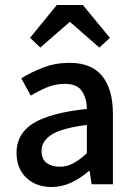

<svg xmlns="http://www.w3.org/2000/svg" viewBox="-20 -736 536 767"><path d="M186 11Q124 11 85 -26Q46 -63 46 -126Q46 -202 113 -243.5Q180 -285 327 -301Q327 -341 308 -371Q289 -401 239 -401Q202 -401 168 -387Q134 -373 103 -354L65 -423Q103 -447 152 -466Q201 -485 258 -485Q346 -485 388.5 -432Q431 -379 431 -282V0H346L338 -53H335Q303 -25 265.5 -7Q228 11 186 11ZM218 -70Q248 -70 273.5 -84Q299 -98 327 -124V-237Q226 -224 186 -198Q146 -172 146 -134Q146 -100 166.5 -85Q187 -70 218 -70ZM100 -585 207 -716H311L419 -585L377 -546L260 -648H258L141 -546Z"/></svg>

Font: Narnoor Medium
Style: Regular
Weight: 500
Designer: S. Sridhar Murthy
Foundry: SIL International
Version: Version 3.000